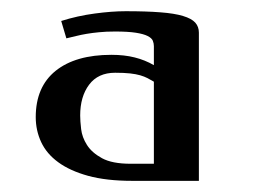

<svg xmlns="http://www.w3.org/2000/svg" viewBox="-20 -738 460 346"><path d="M187.5 -681.2Q170.9 -681.2 158.4 -679.9Q146 -678.7 136 -677Q126 -675.3 117.2 -673.1Q108.4 -670.9 99.6 -668.9L90.3 -700.2Q119.6 -709.5 150.6 -713.6Q181.6 -717.8 206.5 -717.8Q243.7 -717.8 269 -715.8Q294.4 -713.9 309.8 -709.2Q325.2 -704.6 331.8 -697.3Q338.4 -689.9 338.4 -679.2V-412.1H218.3Q171.9 -412.1 138.9 -421.1Q106 -430.2 85 -445.6Q64 -460.9 54.2 -481.9Q44.4 -502.9 44.4 -526.9Q44.4 -581.5 80.3 -610.4Q116.2 -639.2 180.7 -639.2Q204.1 -639.2 222.7 -634.5Q241.2 -629.9 257.3 -620.6V-654.8Q257.3 -659.7 255.4 -664.6Q253.4 -669.4 246.1 -673.1Q238.8 -676.8 224.9 -679Q210.9 -681.2 187.5 -681.2ZM257.3 -442.9V-590.8Q251.5 -594.2 245.8 -597.2Q240.2 -600.1 232.7 -602.3Q225.1 -604.5 214.4 -605.7Q203.6 -606.9 187.5 -606.9Q156.7 -606.9 140.6 -585.4Q124.5 -564 124.5 -529.8Q124.5 -520 126.2 -505.4Q127.9 -490.7 136.7 -476.8Q145.5 -462.9 163.8 -452.9Q182.1 -442.9 215.3 -442.9Z"/></svg>

Font: Federov2
Style: Regular
Weight: 400
Designer: Olexa M. Volochay | Cyreal.org
Foundry: Olexa M. Volochay | Cyreal.org
Version: Version 1.000